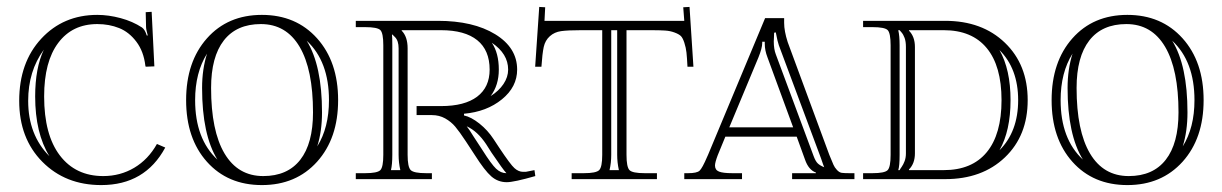

<svg xmlns="http://www.w3.org/2000/svg" viewBox="-20 -515 3514 552"><path d="M455.1 -90.8Q397 17.1 271 17.1Q168 17.1 101.6 -50Q35.2 -117.2 35.2 -225.1Q35.2 -335.4 98.6 -403.8Q162.1 -472.2 259.8 -472.2Q292 -472.2 326.7 -462.9Q361.3 -453.6 388.2 -436Q397 -429.7 401.9 -413.1H404.8Q399.9 -430.2 399.9 -438L398.9 -480L416 -481L423.8 -324.2L398.9 -323.2L397.9 -326.2Q393.1 -367.2 372.1 -395Q351.1 -422.9 322.5 -434.3Q293.9 -445.8 259.8 -445.8Q188 -445.8 147.5 -391.8Q106.9 -337.9 106.9 -237.8Q106.9 -127.4 152.1 -68.1Q197.3 -8.8 276.9 -8.8Q325.7 -8.8 366 -32.7Q406.2 -56.6 431.2 -101.1ZM106 -372.1Q61 -310.5 61 -225.1Q61 -127 122.1 -65.9Q81.1 -132.3 81.1 -237.8Q81.1 -319.3 106 -372.1Z M879.9 -191.9Q879.9 -315.4 841.3 -380.6Q802.7 -445.8 730 -445.8Q660.2 -445.8 623.5 -398.7Q586.9 -351.6 586.9 -262.2Q586.9 -138.7 625.5 -73.7Q664.1 -8.8 736.8 -8.8Q806.6 -8.8 843.3 -55.7Q879.9 -102.5 879.9 -191.9ZM952.1 -227.1Q952.1 -117.2 891.6 -50Q831.1 17.1 732.9 17.1Q634.8 17.1 575 -49.8Q515.1 -116.7 515.1 -227.1Q515.1 -337.4 575 -404.8Q634.8 -472.2 732.9 -472.2Q831.1 -472.2 891.6 -404.8Q952.1 -337.4 952.1 -227.1ZM892.1 -94.2Q925.8 -147.9 925.8 -227.1Q925.8 -338.4 861.8 -397.9Q905.8 -326.7 905.8 -191.9Q905.8 -137.7 892.1 -94.2ZM575.2 -360.8Q541 -306.2 541 -227.1Q541 -115.7 605 -56.2Q561 -127.4 561 -262.2Q561 -315.9 575.2 -360.8Z M1002.9 -455.1H1238.8Q1340.8 -455.1 1403.8 -416.5Q1466.8 -377.9 1466.8 -314.9Q1466.8 -265.1 1423.1 -229.5Q1379.4 -193.8 1314 -188V-183.1Q1334.5 -178.7 1358.4 -159.7Q1382.3 -140.6 1398.9 -115.2L1415 -90.8Q1447.8 -41.5 1459 -31.7Q1470.7 -21 1483.9 -21H1491.7L1516.6 -25.9L1519 -8.8Q1457.5 8.8 1437 8.8Q1411.6 8.8 1392.6 -7.8Q1373.5 -24.4 1344.7 -69.8L1319.8 -107.9Q1300.8 -136.7 1288.8 -150.9Q1276.9 -165 1259.8 -174.6Q1242.7 -184.1 1221.7 -184.1H1177.7V-210H1248Q1315.9 -210 1351.8 -237.1Q1387.7 -264.2 1387.7 -314.9Q1387.7 -370.6 1352.1 -399.4Q1316.4 -428.2 1248 -428.2H1134.8V-426.8Q1151.9 -409.7 1151.9 -376V-69.8Q1151.9 -34.7 1160.9 -25.9Q1169.9 -17.1 1205.1 -17.1H1221.7V0H1002.9V-17.1H1029.8Q1064.9 -17.1 1073.5 -25.9Q1082 -34.7 1082 -69.8V-384.8Q1082 -419.9 1073.5 -428.5Q1064.9 -437 1029.8 -437H1002.9ZM1436 -17.1Q1427.2 -25.9 1393.1 -76.2L1377.9 -100.1Q1353 -137.7 1321.8 -151.9Q1330.6 -140.6 1341.8 -122.1L1366.7 -84Q1392.6 -43 1406.2 -30Q1419.9 -17.1 1436 -17.1ZM1390.6 -238.8Q1414.1 -253.4 1427.5 -273.4Q1440.9 -293.5 1440.9 -314.9Q1440.9 -360.4 1394 -392.1Q1414.1 -362.3 1414.1 -314.9Q1414.1 -270 1390.6 -238.8ZM1106.9 -415Q1107.9 -409.2 1107.9 -384.8V-69.8Q1107.9 -42 1104 -25.9H1130.9Q1126 -47.9 1126 -69.8V-376Q1126 -397.9 1115.7 -408.2L1107.9 -416Z M1545.4 -455.1H1947.3L1944.3 -494.1L1962.4 -495.1L1973.6 -323.2H1956.5Q1955.1 -350.1 1953.6 -364Q1952.1 -377.9 1947.5 -392.1Q1942.9 -406.2 1937.3 -411.6Q1931.6 -417 1919.2 -421.6Q1906.7 -426.3 1891.8 -427.2Q1877 -428.2 1851.6 -428.2H1781.2V-69.8Q1781.2 -34.7 1789.8 -25.9Q1798.3 -17.1 1833.5 -17.1H1868.7V0H1623.5V-17.1H1658.7Q1693.8 -17.1 1702.6 -25.9Q1711.4 -34.7 1711.4 -69.8V-428.2H1650.4Q1612.3 -428.2 1593.3 -425.5Q1574.2 -422.9 1560.8 -410.9Q1547.4 -398.9 1543.2 -379.9Q1539.1 -360.8 1536.6 -323.2H1518.6L1530.3 -495.1L1547.4 -494.1ZM1754.4 -428.2H1737.3V-69.8Q1737.3 -46.4 1732.4 -25.9H1759.3Q1754.4 -47.9 1754.4 -69.8Z M1947.3 0V-17.1H1958.5Q1983.4 -17.1 1991.2 -24.2Q1999 -31.2 2013.2 -64.5Q2014.6 -67.9 2015.6 -69.8L2179.7 -462.9H2234.4V-458V-449.2Q2234.4 -425.8 2244.6 -394L2364.3 -69.8Q2373 -48.8 2376.2 -41.3Q2379.4 -33.7 2386.2 -26.4Q2393.1 -19 2400.1 -18.1Q2407.2 -17.1 2421.4 -17.1H2436.5V0H2257.3V-17.1H2325.7V-19Q2304.7 -26.4 2294.4 -56.2L2270.5 -122.1H2065.4L2043.5 -68.8Q2035.6 -47.9 2035.6 -39.1Q2035.6 -26.4 2047.1 -21.7Q2058.6 -17.1 2085.4 -17.1H2113.3V0ZM2260.3 -148.9 2186.5 -350.1Q2178.7 -370.1 2178.7 -389.2V-393.1V-395H2171.4V-393.1V-391.1Q2171.4 -377 2160.6 -350.1L2076.7 -148.9ZM2205.6 -420.9Q2205.6 -415.5 2205.1 -407.2Q2204.6 -398.9 2204.6 -396Q2204.6 -374 2210.4 -358.9L2319.3 -65.9Q2324.7 -51.3 2331.1 -45.2Q2337.4 -39.1 2349.6 -34.2Q2347.7 -38.1 2340.3 -60.1L2219.2 -384.8Q2215.8 -393.6 2210.4 -421.9Z M2593.3 -25.9H2693.4Q2774.4 -25.9 2816.9 -77.4Q2859.4 -128.9 2859.4 -227.1Q2859.4 -325.2 2816.9 -376.7Q2774.4 -428.2 2693.4 -428.2H2593.3V-426.8Q2610.4 -409.7 2610.4 -379.9V-74.2Q2610.4 -44.9 2593.3 -27.8ZM2488.3 -437H2461.4V-455.1H2697.3Q2803.7 -455.1 2869.1 -392.1Q2934.6 -329.1 2934.6 -227.1Q2934.6 -125 2869.1 -62.5Q2803.7 0 2697.3 0H2461.4V-17.1H2488.3Q2523.4 -17.1 2532 -25.9Q2540.5 -34.7 2540.5 -69.8V-384.8Q2540.5 -419.9 2532 -428.5Q2523.4 -437 2488.3 -437ZM2853.5 -83Q2907.2 -136.7 2907.2 -227.1Q2907.2 -317.4 2853.5 -371.1Q2885.3 -314.9 2885.3 -227.1Q2885.3 -139.2 2853.5 -83ZM2566.4 -428.2H2562.5Q2566.4 -412.1 2566.4 -384.8V-69.8Q2566.4 -38.1 2562.5 -25.9H2566.4Q2567.4 -28.3 2572.3 -35.2Q2577.1 -42 2580.8 -51.8Q2584.5 -61.5 2584.5 -74.2V-379.9Q2584.5 -395.5 2580.8 -405.8Q2577.1 -416 2571.8 -421.9Z M3368.2 -191.9Q3368.2 -315.4 3329.6 -380.6Q3291 -445.8 3218.3 -445.8Q3148.4 -445.8 3111.8 -398.7Q3075.2 -351.6 3075.2 -262.2Q3075.2 -138.7 3113.8 -73.7Q3152.3 -8.8 3225.1 -8.8Q3294.9 -8.8 3331.5 -55.7Q3368.2 -102.5 3368.2 -191.9ZM3440.4 -227.1Q3440.4 -117.2 3379.9 -50Q3319.3 17.1 3221.2 17.1Q3123 17.1 3063.2 -49.8Q3003.4 -116.7 3003.4 -227.1Q3003.4 -337.4 3063.2 -404.8Q3123 -472.2 3221.2 -472.2Q3319.3 -472.2 3379.9 -404.8Q3440.4 -337.4 3440.4 -227.1ZM3380.4 -94.2Q3414.1 -147.9 3414.1 -227.1Q3414.1 -338.4 3350.1 -397.9Q3394 -326.7 3394 -191.9Q3394 -137.7 3380.4 -94.2ZM3063.5 -360.8Q3029.3 -306.2 3029.3 -227.1Q3029.3 -115.7 3093.3 -56.2Q3049.3 -127.4 3049.3 -262.2Q3049.3 -315.9 3063.5 -360.8Z"/></svg>

Font: FoglihtenNo01
Style: Regular
Weight: 500
Version: Version 0.61